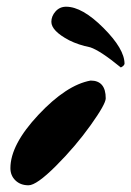

<svg xmlns="http://www.w3.org/2000/svg" viewBox="-20 -526 391 572"><path d="M11 -25Q11 -95 94.5 -184Q178 -273 250 -286Q295 -286 295 -233Q295 -216 250 -153Q205 -90 147 -32Q89 26 65 26Q41 26 26 11.5Q11 -3 11 -25ZM177 -506Q225 -506 288 -443Q351 -380 351 -336Q350 -330 340 -325Q279 -375 249 -385Q214 -392 186 -406Q133 -434 133 -461Q133 -478 145.5 -492Q158 -506 177 -506Z"/></svg>

Font: Mrs Sheppards
Style: Regular
Weight: 400
Version: Version 1.000